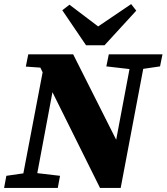

<svg xmlns="http://www.w3.org/2000/svg" viewBox="-37 -917 813 937"><path d="M482 -593 595 -580 530 -235 320 -652H101L89 -592L160 -587L171 -564L77 -71L-6 -59L-17 0H245L256 -59L145 -72L219 -467L451 0H552L662 -581L744 -593L756 -652H494ZM302 -894 267 -867 383 -696H473L628 -865L603 -897L442 -788Z"/></svg>

Font: Source Serif Pro Black
Style: Italic
Weight: 900
Italic angle: -12°
Designer: Frank Grießhammer
Foundry: Adobe Systems Incorporated
Version: Version 3.001;hotconv 1.0.111;makeotfexe 2.5.65597